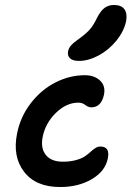

<svg xmlns="http://www.w3.org/2000/svg" viewBox="-20 -774 529 773"><path d="M297.9 -528.8Q272.9 -528.8 262 -539.1Q251 -549.3 253.9 -566.9Q256.8 -581.1 266.8 -592Q276.9 -603 299.8 -619.1Q327.6 -639.2 342.5 -656.5Q357.4 -673.8 371.1 -703.1Q386.2 -731.9 401.9 -742.9Q417.5 -753.9 439 -753.9Q468.8 -753.9 481 -736.6Q493.2 -719.2 487.8 -689Q479 -647.5 448.2 -609.9Q417.5 -572.3 376.7 -550.5Q335.9 -528.8 297.9 -528.8ZM222.2 -21Q124 -21 76.9 -82.5Q29.8 -144 48.8 -236.8Q62 -303.7 103.5 -357.9Q145 -412.1 202.6 -441.7Q260.3 -471.2 321.8 -471.2Q359.4 -471.2 382.3 -450.2Q405.3 -429.2 398.9 -394Q388.2 -341.8 347.2 -341.8Q335.9 -341.8 323.5 -351.3Q311 -360.8 295.9 -360.8Q247.1 -360.8 204.8 -319.3Q162.6 -277.8 151.9 -223.1Q142.6 -177.7 164.3 -150.4Q186 -123 232.9 -123Q262.7 -123 285.6 -129.4Q308.6 -135.7 321.5 -144.5Q334.5 -153.3 344.2 -162.4Q354 -171.4 363.8 -177.7Q373.5 -184.1 383.8 -184.1Q423.8 -184.1 414.1 -136.2Q403.8 -84.5 349.6 -52.7Q295.4 -21 222.2 -21Z"/></svg>

Font: Shantell Sans Irregular
Style: Italic
Weight: 500
Italic angle: -11.31°
Designer: Stephen Nixon, Anya Danilova, Shantell Martin
Foundry: Arrow Type
Version: Version 1.006;[9816181b4]